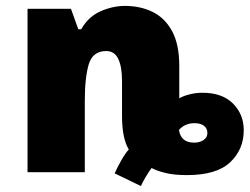

<svg xmlns="http://www.w3.org/2000/svg" viewBox="-20 -583 845 650"><path d="M457 46.9 368.2 3.9Q377 -16.1 390.4 -39.8Q403.8 -63.5 416 -77.1Q393.1 -114.7 393.1 -189.9V-308.1Q393.1 -356.9 380.4 -383.5Q367.7 -410.2 339.8 -410.2Q293.9 -410.2 280.5 -365.5Q267.1 -320.8 267.1 -241.2V0H73.2V-553.2H220.2L245.1 -483.9H254.9Q279.3 -526.9 320.6 -544.9Q361.8 -563 402.8 -563Q455.6 -563 497.1 -542.5Q538.6 -522 562.7 -477.3Q586.9 -432.6 586.9 -359.9V-250Q598.1 -257.3 620.4 -263.2Q642.6 -269 665 -269Q732.4 -269 768.8 -232.4Q805.2 -195.8 805.2 -142.1Q805.2 -77.1 759.3 -33.7Q713.4 9.8 612.8 9.8Q568.8 9.8 539.6 2.4Q510.3 -4.9 493.2 -14.2Q484.9 -3.4 473.9 14.9Q462.9 33.2 457 46.9ZM637.2 -100.1Q655.3 -100.1 668.7 -108.6Q682.1 -117.2 682.1 -132.8Q682.1 -147.9 670.7 -157Q659.2 -166 638.2 -166Q606 -166 585.9 -143.1Q592.3 -100.1 637.2 -100.1Z"/></svg>

Font: Open Sans ExtraBold
Style: Regular
Weight: 800
Designer: Monotype Design Team
Foundry: Monotype Imaging Inc.
Version: Version 3.003; ttfautohint (v1.8.4)